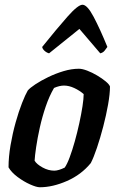

<svg xmlns="http://www.w3.org/2000/svg" viewBox="-20 -790 496 810"><path d="M148 0Q134 0 107 -12Q80 -24 54 -43.5Q28 -63 16 -84Q16 -128 24.5 -177.5Q33 -227 46 -273.5Q59 -320 73 -355.5Q87 -391 97 -408Q106 -419 129.5 -434.5Q153 -450 184 -465Q215 -480 248.5 -490Q282 -500 313 -500Q327 -500 348 -492Q369 -484 390 -471.5Q411 -459 426 -446.5Q441 -434 444 -425Q444 -394 436 -349Q428 -304 415.5 -256Q403 -208 389 -166.5Q375 -125 363 -102Q323 -53 262.5 -26.5Q202 0 148 0ZM209 -70Q218 -70 229.5 -73.5Q241 -77 253 -83Q263 -97 274 -126.5Q285 -156 295.5 -193.5Q306 -231 314.5 -270Q323 -309 328 -341.5Q333 -374 333 -393Q316 -408 293.5 -418.5Q271 -429 250 -429Q231 -429 208 -419Q188 -385 173 -341Q158 -297 148 -252Q138 -207 132.5 -169.5Q127 -132 126 -112Q135 -97 159.5 -83.5Q184 -70 209 -70ZM187 -565Q176 -568 167.5 -576Q159 -584 158 -592Q219 -668 264 -719Q309 -770 328 -770Q348 -770 375 -719Q402 -668 433 -592Q428 -585 421.5 -576.5Q415 -568 403 -565L315 -668Z"/></svg>

Font: Texturina 72pt 72pt Regular
Style: Bold Italic
Weight: 700
Italic angle: -11°
Designer: Guillermo Torres Carreño
Foundry: Omnibus-Type
Version: Version 1.002; ttfautohint (v1.8.3)